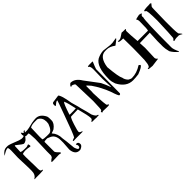

<svg xmlns="http://www.w3.org/2000/svg" viewBox="170 -2632 4545 4545"><g transform="rotate(-45 2442.0 -359.5)"><path d="M82 -1002.9H130.9Q169.9 -1002.9 410.2 -906.2L478.5 -888.7H523.4Q576.2 -888.7 640.6 -981.4L665 -988.3H672.9Q672.9 -963.9 523.4 -798.8Q479.5 -766.6 437.5 -766.6Q415 -766.6 264.6 -888.7H255.9L248 -880.9L239.3 -687.5Q275.4 -666 352.5 -666H430.7L495.1 -687.5Q504.9 -673.8 510.7 -633.8Q508.8 -612.3 495.1 -612.3Q410.2 -629.9 369.1 -629.9H336.9Q293 -629.9 248 -612.3L244.1 -515.6L252 -189.5V-125Q252 -28.3 288.1 -28.3Q320.3 -20.5 320.3 -13.7Q320.3 4.9 199.2 4.9H73.2L25.4 7.8L21.5 4.9V-2.9Q114.3 -52.7 114.3 -182.6V-282.2L102.5 -627L110.4 -863.3Q110.4 -966.8 85.9 -966.8Q31.2 -966.8 -80.1 -891.6L-84 -895.5Q-10.7 -1002.9 82 -1002.9Z M571.3 -1002.9Q602.5 -956.1 630.9 -937.5H717.8Q755.9 -937.5 924.8 -981.4Q1009.8 -996.1 1060.5 -996.1Q1199.2 -996.1 1281.2 -830.1Q1291 -793 1291 -753.9V-696.3Q1291 -599.6 1172.9 -512.7Q1149.4 -499 1078.1 -476.6V-469.7Q1172.9 -369.1 1172.9 -207Q1186.5 -140.6 1210.9 135.7Q1243.2 232.4 1267.6 232.4H1281.2Q1315.4 223.6 1315.4 178.7V168Q1315.4 154.3 1291 117.2L1315.4 109.4Q1378.9 109.4 1378.9 185.5Q1378.9 236.3 1291 275.4L1259.8 279.3Q1123 279.3 1099.6 106.4V77.1L1113.3 -124V-204.1Q1113.3 -394.5 973.6 -444.3L920.9 -466.8H885.7Q812.5 -466.8 812.5 -448.2V-127Q820.3 -90.8 903.3 -12.7V-4.9H906.2Q901.4 12.7 885.7 12.7L846.7 2L613.3 8.8Q591.8 2 591.8 -4.9Q626 -43 672.9 -70.3Q693.4 -106.4 693.4 -117.2V-250L707 -660.2Q702.1 -862.3 683.6 -862.3L605.5 -859.4Q557.6 -881.8 557.6 -941.4H553.7Q561.5 -1002.9 571.3 -1002.9ZM826.2 -917 816.4 -614.3 819.3 -531.2Q855.5 -512.7 952.1 -512.7H1022.5Q1115.2 -512.7 1179.7 -689.5L1186.5 -753.9Q1186.5 -894.5 1082 -948.2L1060.5 -953.1H984.4Q879.9 -953.1 826.2 -917Z M1816.4 -999Q1872.1 -948.2 1917 -660.2Q1984.4 -424.8 1984.4 -404.3Q2028.3 -253.9 2056.6 -127Q2103.5 -14.6 2156.2 -14.6L2168 -1V8.8H2135.7L2091.8 12.7L2040 8.8H1964.8Q1935.5 8.8 1932.6 -1V-3.9Q1984.4 -40 1984.4 -47.9L1988.3 -75.2V-79.1Q1988.3 -159.2 1913.1 -439.5L1685.5 -432.6Q1647.5 -432.6 1557.6 -106.4L1549.8 -51.8Q1549.8 -20.5 1621.1 -1L1626 8.8L1613.3 15.6H1382.8L1314.5 19.5L1306.6 5.9V-1Q1315.4 -9.8 1382.8 -31.2Q1426.8 -100.6 1605.5 -601.6Q1721.7 -918.9 1721.7 -934.6H1712.9Q1681.6 -934.6 1609.4 -870.1H1593.8L1589.8 -893.6V-920.9Q1589.8 -975.6 1649.4 -975.6ZM1685.5 -493.2 1693.4 -486.3H1816.4L1896.5 -490.2V-496.1Q1853.5 -710.9 1813.5 -795.9H1809.6Q1777.3 -775.4 1685.5 -493.2Z M2230.5 -1006.8H2237.3Q2382.8 -1006.8 2483.4 -837.9L2742.2 -493.2Q2802.7 -372.1 2837.9 -269.5L2841.8 -265.6H2848.6L2837.9 -533.2L2845.7 -856.4Q2845.7 -957 2796.9 -977.5V-981.4Q2796.9 -993.2 2841.8 -996.1H2958L2964.8 -989.3Q2909.2 -860.4 2893.6 -808.6L2886.7 -1Q2877.9 20.5 2855.5 20.5H2848.6Q2825.2 20.5 2759.8 -184.6Q2672.9 -412.1 2538.1 -606.4Q2460 -698.2 2449.2 -698.2V-695.3L2445.3 -680.7V-496.1L2441.4 -460Q2456.1 -27.3 2480.5 -27.3Q2517.6 -10.7 2517.6 -4.9Q2509.8 13.7 2483.4 13.7H2424.8L2302.7 9.8L2274.4 24.4L2257.8 -4.9V-12.7L2292 -34.2Q2304.7 -34.2 2312.5 -324.2L2294.9 -885.7Q2294.9 -915 2212.9 -940.4H2210Q2197.3 -929.7 2185.5 -929.7H2182.6L2175.8 -937.5Q2175.8 -964.8 2230.5 -1006.8Z M3321.3 -999 3533.2 -973.6H3607.4L3736.3 -995.1L3741.2 -991.2V-980.5Q3739.3 -971.7 3613.3 -877.9H3607.4Q3498 -959 3399.4 -959H3355.5Q3155.3 -959 3113.3 -651.4Q3143.6 -300.8 3188.5 -223.6Q3196.3 -156.2 3257.8 -91.8Q3316.4 -58.6 3335.9 -58.6H3350.6Q3508.8 -58.6 3668 -161.1H3676.8L3707 -134.8Q3707 -86.9 3513.7 -14.6Q3403.3 0 3326.2 0Q3103.5 0 2974.6 -249Q2940.4 -348.6 2940.4 -395.5V-431.6Q2940.4 -840.8 3118.2 -943.4Q3216.8 -993.2 3321.3 -999Z M4521.5 -999Q4586.9 -986.3 4586.9 -976.6V-968.8Q4550.8 -943.4 4550.8 -934.6L4545.9 -912.1L4550.8 -889.6Q4517.6 -791 4517.6 76.2V87.9Q4517.6 152.3 4578.1 280.3V284.2L4566.4 288.1Q4469.7 209 4418.9 117.2Q4389.6 3.9 4389.6 -63.5V-249L4402.3 -518.6H4398.4L4061.5 -509.8L4070.3 -343.8L4058.6 -19.5Q4058.6 16.6 4103.5 52.7V56.6L3893.6 84Q3762.7 78.1 3762.7 60.5V56.6Q3762.7 47.9 3791 45.9Q3861.3 45.9 3861.3 -298.8L3865.2 -544.9L3861.3 -867.2H3857.4Q3725.6 -867.2 3725.6 -892.6L3721.7 -896.5V-908.2H3783.2Q3815.4 -908.2 3930.7 -991.2L3980.5 -987.3H4033.2L4061.5 -984.4V-976.6Q4037.1 -953.1 4037.1 -938.5V-918.9Q4037.1 -825.2 4058.6 -583H4402.3Q4422.9 -583 4422.9 -874Q4422.9 -937.5 4394.5 -960.9Q4394.5 -977.5 4521.5 -999Z M4888.7 -1002.9Q4910.2 -999 4919.9 -985.4L4869.1 -920.9Q4861.3 -899.4 4861.3 -827.1V-816.4L4853.5 -443.4V-332Q4853.5 -19.5 4877 -19.5Q4927.7 34.2 4927.7 51.8H4923.8Q4858.4 12.7 4841.8 12.7H4767.6Q4728.5 12.7 4681.6 30.3Q4670.9 30.3 4662.1 12.7Q4705.1 -28.3 4705.1 -41Q4716.8 -132.8 4732.4 -593.8Q4732.4 -945.3 4697.3 -945.3Q4680.7 -952.1 4669.9 -970.7Q4669.9 -999 4861.3 -999Z"/></g></svg>

Font: EG Dragon Caps 
Style: Regular
Weight: 400
Designer: Bill Roach / W.K. Roach
Version: Version 1.00 April 18, 2012, initial release